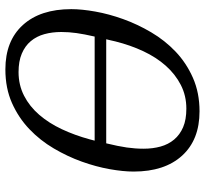

<svg xmlns="http://www.w3.org/2000/svg" viewBox="-44 -706 762 714"><g transform="rotate(-90 337.0 -349.0)"><path d="M280 12Q174 12 115 -53Q56 -118 56 -233Q56 -272 65 -322.5Q74 -373 93 -426Q112 -479 142 -530Q172 -581 214 -621Q256 -661 311 -685.5Q366 -710 436 -710Q542 -710 601 -645Q660 -580 660 -465Q660 -426 651 -375.5Q642 -325 623 -272Q604 -219 574 -168Q544 -117 502 -77Q460 -37 404.5 -12.5Q349 12 280 12ZM171 -378H558Q567 -417 571 -445.5Q575 -474 575 -502Q575 -536 567 -565Q559 -594 541 -615.5Q523 -637 494.5 -649Q466 -661 426 -661Q378 -661 338 -640.5Q298 -620 267 -584Q236 -548 213.5 -500Q191 -452 176 -397ZM290 -37Q338 -37 378 -57.5Q418 -78 449.5 -113.5Q481 -149 503.5 -197Q526 -245 540 -301Q542 -310 544 -318.5Q546 -327 548 -335H161Q150 -290 145.5 -258.5Q141 -227 141 -196Q141 -162 149 -133Q157 -104 175 -82.5Q193 -61 221 -49Q249 -37 290 -37Z"/></g></svg>

Font: IBM Plex Serif
Style: Italic
Weight: 400
Italic angle: -14°
Designer: Mike Abbink, Paul van der Laan, Pieter van Rosmalen
Foundry: Bold Monday
Version: Version 3.001